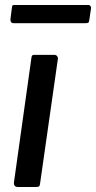

<svg xmlns="http://www.w3.org/2000/svg" viewBox="-20 -750 385 770"><path d="M141 -16Q140 -5 136.5 -2.5Q133 0 121 0H53Q43 0 39 -5Q35 -10 36 -19L106 -518Q107 -526 109.5 -528Q112 -530 118 -530H198Q205 -530 209 -525Q213 -520 212 -513ZM345 -716 338 -669Q337 -661 334 -659Q331 -657 321 -657H35Q27 -657 24 -662Q21 -667 22 -674L28 -721Q29 -727 30.5 -728.5Q32 -730 37 -730H335Q340 -730 343 -725.5Q346 -721 345 -716Z"/></svg>

Font: Libre Franklin Medium
Style: Italic
Weight: 500
Italic angle: -8°
Designer: Pablo Impallari, Rodrigo Fuenzalida, Nhung Nguyen
Foundry: Impallari Type
Version: Version 3.000